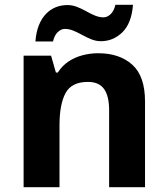

<svg xmlns="http://www.w3.org/2000/svg" viewBox="-20 -777 697 797"><path d="M388 -556Q476 -556 529 -508.5Q582 -461 582 -356V0H433V-319Q433 -378 412 -407.5Q391 -437 345 -437Q277 -437 252 -390.5Q227 -344 227 -257V0H78V-546H192L212 -476H220Q238 -504 264 -521.5Q290 -539 322 -547.5Q354 -556 388 -556ZM127 -605Q130 -644 141.5 -672.5Q153 -701 171 -719.5Q189 -738 211.5 -747Q234 -756 260 -756Q280 -756 299.5 -748.5Q319 -741 337.5 -730.5Q356 -720 374 -712.5Q392 -705 410 -705Q425 -705 439 -718Q453 -731 459 -757H532Q526 -680 488 -643Q450 -606 399 -606Q379 -606 360 -613.5Q341 -621 322 -631.5Q303 -642 285 -649.5Q267 -657 249 -657Q234 -657 220 -644Q206 -631 200 -605Z"/></svg>

Font: Noto Sans Armenian
Style: Regular
Weight: 400
Designer: Monotype Design Team
Foundry: Monotype Imaging Inc.
Version: Version 2.007